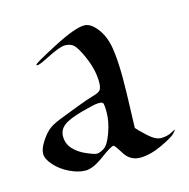

<svg xmlns="http://www.w3.org/2000/svg" viewBox="-66 -426 490 498"><g transform="rotate(-15 179.0 -176.5)"><path d="M262.2 -203.6Q262.2 -185.1 261.7 -163.1L258.8 -69.8Q263.7 -63.5 283.4 -45.2Q303.2 -26.9 317.9 -26.9Q334.5 -26.9 346.2 -33.2Q357.9 -39.6 357.9 -38.6Q357.9 -37.6 351.1 -29.8Q344.2 -22 312 -6.8Q279.8 8.3 252.9 8.3Q226.1 8.3 211.2 -15.6Q196.3 -39.6 193.4 -39.6Q186 -39.6 156.7 -17.8Q127.4 3.9 107.4 3.9Q87.9 3.9 64.7 -7.3Q41.5 -18.6 26.6 -35.6Q11.7 -52.7 11.7 -65.9Q11.7 -79.1 22.2 -95.9Q32.7 -112.8 43.9 -123Q55.2 -133.3 79.3 -142.6Q103.5 -151.9 131.1 -162.6Q158.7 -173.3 175.8 -178Q192.9 -182.6 196.5 -189.2Q200.2 -195.8 200.2 -209Q200.2 -228.5 194.6 -249Q189 -269.5 178 -291.5Q167 -313.5 158.7 -318.6Q150.4 -323.7 138.7 -323.7Q131.8 -323.7 119.6 -319.3Q107.4 -314.9 81.1 -301.5Q54.7 -288.1 54.7 -294.4Q54.7 -297.9 115 -329.3Q175.3 -360.8 200.7 -360.8Q217.8 -360.8 234.6 -339.1Q251.5 -317.4 256.8 -284.9Q262.2 -252.4 262.2 -203.6ZM198.7 -127.9Q198.7 -150.9 195.8 -153.6Q192.9 -156.2 189.5 -156.2Q186 -156.2 182.1 -156.2Q173.8 -156.2 137.9 -146.5Q102.1 -136.7 87.6 -125.5Q73.2 -114.3 73.2 -96.7Q73.2 -77.1 85.9 -63Q98.6 -48.8 119.4 -39.8Q140.1 -30.8 147 -30.8Q154.3 -30.8 166 -37.8Q177.7 -44.9 188.2 -74Q198.7 -103 198.7 -127.9Z"/></g></svg>

Font: Eadui
Style: Medium
Weight: 500
Designer: Peter S. Baker
Version: Version 1.1